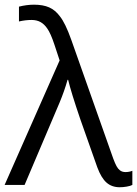

<svg xmlns="http://www.w3.org/2000/svg" viewBox="-22 -786 583 816"><path d="M391.6 -74.7 319.3 -279.3Q279.8 -395 267.6 -446.8H265.1Q252 -399.9 231 -349.6L82.5 0H-2.4L231.4 -529.3L209.5 -595.7Q193.4 -644.5 178.7 -665Q166.5 -683.1 150.4 -692.1Q134.3 -701.2 111.8 -701.2Q86.9 -701.2 58.6 -694.8V-757.8Q91.8 -766.1 122.6 -766.1Q161.1 -766.1 187 -754.6Q212.9 -743.2 232.4 -716.8Q255.4 -688.5 280.8 -617.2L459 -112.8Q466.8 -91.8 473.1 -80.1Q479.5 -68.4 487.3 -62.5Q496.6 -54.7 511.2 -54.7Q526.9 -54.7 540.5 -60.1V0Q532.2 4.4 516.6 7.1Q501 9.8 486.8 9.8Q453.1 9.8 430.7 -10Q408.2 -29.8 391.6 -74.7Z"/></svg>

Font: Viking Open Sans
Style: Regular
Weight: 400
Foundry: Ascender Corporation
Version: Version 2.001